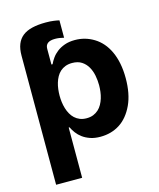

<svg xmlns="http://www.w3.org/2000/svg" viewBox="-130 -781 891 1077"><g transform="rotate(-15 316.0 -242.5)"><path d="M60.4 204.5V-545.5Q60.4 -583.8 71.2 -611.2Q82 -638.5 104 -656.1Q126.1 -673.7 160 -681.8Q193.9 -690 239.7 -690Q266.3 -690 286.4 -687.1Q306.5 -684.3 317.1 -681.5V-580.6Q290.5 -587.7 266 -587.7Q209.5 -587.7 209.5 -545.5V-453.8H216.3Q223.7 -470.5 236.2 -487.9Q248.6 -505.3 267.2 -519.7Q285.9 -534.1 311.6 -543.3Q337.4 -552.6 371.4 -552.6Q431.1 -552.6 481.5 -521.7Q506.7 -506.4 527.2 -483Q547.6 -459.5 562.1 -428.3Q576.7 -397 584.5 -358Q592.3 -318.9 592.3 -272Q592.3 -181.5 562.9 -118.3Q532.7 -54 483.7 -22.5Q434.7 8.9 371.1 8.9Q337.7 8.9 312.5 0.2Q287.3 -8.5 268.6 -22.2Q250 -35.9 237.2 -53.1Q224.4 -70.3 216.3 -87.4H211.6V204.5ZM323.2 -111.5Q345.2 -111.5 362.2 -118.4Q379.3 -125.4 392 -137.1Q404.8 -148.8 413.5 -164.6Q422.2 -180.4 427.7 -198.3Q433.2 -216.3 435.5 -235.3Q437.9 -254.3 437.9 -272.7Q437.9 -300.8 432.4 -329.2Q426.8 -357.6 413.7 -380.5Q400.6 -403.4 378.6 -417.8Q356.5 -432.2 323.2 -432.2Q301.1 -432.2 283.9 -425.6Q266.7 -419 253.9 -407.5Q241.1 -396 232.4 -380.3Q223.7 -364.7 218.4 -346.9Q213.1 -329.2 210.8 -310.2Q208.5 -291.2 208.5 -272.7Q208.5 -254.6 210.9 -235.4Q213.4 -216.3 218.8 -198.3Q224.1 -180.4 233 -164.6Q241.8 -148.8 254.4 -137.1Q267 -125.4 284.1 -118.4Q301.1 -111.5 323.2 -111.5Z"/></g></svg>

Font: Inter P
Style: Bold
Weight: 700
Designer: Rasmus Andersson
Foundry: rsms
Version: Version 3.018;git-588b23468